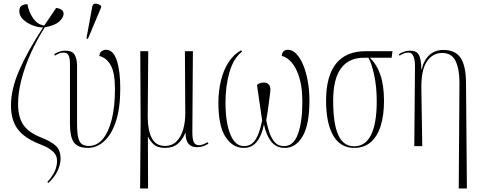

<svg xmlns="http://www.w3.org/2000/svg" viewBox="-20 -825 2719 1084"><path d="M253 208 247 203Q277 170 289.5 141.5Q302 113 302 82Q302 50 276.5 28Q251 6 205 -11Q118 -45 80 -96Q42 -147 42 -230Q42 -321 88 -427Q134 -533 223 -670Q195 -670 164 -682Q133 -694 111 -714.5Q89 -735 89 -763Q89 -784 102.5 -793Q116 -802 135 -801Q142 -759 166.5 -722.5Q191 -686 230 -681Q246 -704 262.5 -729Q279 -754 297 -780Q339 -775 339 -747Q339 -727 315 -704Q291 -681 233 -671Q189 -602 155 -527Q121 -452 101.5 -377.5Q82 -303 82 -238Q82 -164 112 -120Q142 -76 214 -48Q267 -27 294.5 -2.5Q322 22 322 72Q322 103 305 139.5Q288 176 253 208Z M476 10Q421 10 398 -20Q375 -50 375 -127V-464Q375 -496 367.5 -512Q360 -528 340 -528Q326 -528 314.5 -523.5Q303 -519 290 -511L286 -519Q301 -529 316.5 -534Q332 -539 349 -539Q388 -539 401.5 -515.5Q415 -492 415 -455V-132Q415 -79 421 -51Q427 -23 441.5 -12Q456 -1 482 -1Q528 -1 561 -41Q594 -81 611.5 -153Q629 -225 629 -322Q629 -415 605 -457Q581 -499 541 -509Q542 -528 554 -536Q566 -544 578 -544Q619 -544 639 -485Q659 -426 659 -324Q659 -216 635 -141.5Q611 -67 569 -28.5Q527 10 476 10ZM476 -605 468 -608 500 -783Q503 -805 519 -804.5Q535 -804 551 -792V-783Z M771 239 774 -134 772 -536H817L814 -166Q814 -90 837 -45.5Q860 -1 911 -1Q951 -1 976.5 -26.5Q1002 -52 1014.5 -95.5Q1027 -139 1026 -193L1024 -536H1069L1066 -78Q1066 -37 1075 -21Q1084 -5 1103 -5Q1111 -5 1122.5 -8.5Q1134 -12 1152 -22L1157 -14Q1126 6 1092 6Q1027 6 1028 -74H1026Q1011 -36 983.5 -13Q956 10 912 10Q868 10 846 -11.5Q824 -33 816 -53H815L816 239Z M1356 10Q1294 10 1253.5 -51.5Q1213 -113 1213 -245Q1213 -311 1227.5 -370.5Q1242 -430 1271 -474.5Q1300 -519 1341 -541L1347 -534Q1298 -496 1275.5 -417.5Q1253 -339 1253 -246Q1253 -135 1280 -67.5Q1307 0 1358 0Q1391 0 1410.5 -21.5Q1430 -43 1441.5 -76Q1453 -109 1460 -145Q1452 -201 1445 -248Q1438 -295 1431 -345Q1445 -359 1469 -359Q1490 -359 1499.5 -345.5Q1509 -332 1506 -309Q1504 -292 1500 -260.5Q1496 -229 1491.5 -197Q1487 -165 1483 -146Q1489 -114 1500 -80Q1511 -46 1530.5 -23Q1550 0 1584 0Q1637 0 1662 -68Q1687 -136 1687 -250Q1687 -332 1670 -387Q1653 -442 1626.5 -472.5Q1600 -503 1571 -509Q1573 -544 1606 -544Q1631 -544 1653.5 -520.5Q1676 -497 1692.5 -456.5Q1709 -416 1718 -364.5Q1727 -313 1727 -257Q1727 -121 1688.5 -55.5Q1650 10 1588 10Q1539 10 1511 -26Q1483 -62 1470 -123Q1459 -62 1431 -26Q1403 10 1356 10Z M1979 10Q1902 10 1861.5 -59.5Q1821 -129 1821 -257Q1821 -396 1877.5 -466Q1934 -536 2044 -536H2196L2191 -499H2068Q2107 -462 2127.5 -402.5Q2148 -343 2148 -255Q2148 -176 2130 -116.5Q2112 -57 2074.5 -23.5Q2037 10 1979 10ZM1979 1Q2043 1 2075 -63.5Q2107 -128 2107 -253Q2107 -335 2092.5 -401.5Q2078 -468 2060 -499H2035Q1949 -499 1905 -439Q1861 -379 1861 -256Q1861 -126 1890 -62.5Q1919 1 1979 1Z M2570 239 2574 -360Q2574 -435 2552 -480.5Q2530 -526 2476 -526Q2422 -526 2389.5 -477Q2357 -428 2359 -323L2364 0H2319L2323 -451Q2323 -487 2314 -507.5Q2305 -528 2287 -528Q2278 -528 2265.5 -525Q2253 -522 2236 -511L2232 -519Q2263 -539 2296 -539Q2332 -539 2345 -515Q2358 -491 2359 -434H2361Q2373 -486 2404.5 -514.5Q2436 -543 2483 -543Q2550 -543 2580 -499Q2610 -455 2611 -360L2616 239Z"/></svg>

Font: Noto Serif Display ExtraCondensed ExtraLight
Style: Regular
Weight: 200
Width: 2
Designer: Monotype Design Team
Foundry: Monotype Imaging Inc.
Version: Version 2.009